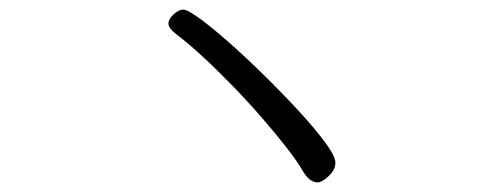

<svg xmlns="http://www.w3.org/2000/svg" viewBox="-20 -553 1040 399"><path d="M640 -174Q623 -174 609 -198Q599 -216 576.5 -245Q554 -274 524.5 -308Q495 -342 462.5 -375.5Q430 -409 399.5 -437Q369 -465 346 -482Q330 -495 330 -504Q330 -513 340.5 -523Q351 -533 361 -533Q370 -533 396.5 -513.5Q423 -494 459 -462Q495 -430 532.5 -393Q570 -356 603 -320Q636 -284 656.5 -256Q677 -228 677 -215Q677 -200 663 -187Q649 -174 640 -174Z"/></svg>

Font: Klee One SemiBold
Style: Regular
Weight: 600
Designer: Fontworks Inc.
Foundry: Fontworks Inc.
Version: Version 1.00;January 12, 2022;FontCreator 13.0.0.2683 64-bit